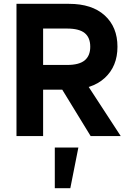

<svg xmlns="http://www.w3.org/2000/svg" viewBox="-20 -710 674 1002"><path d="M128 -242V-371H330Q393 -371 422 -395Q451 -419 451 -466Q451 -514 422 -537.5Q393 -561 330 -561H128V-690H340Q460 -690 526.5 -629.5Q593 -569 593 -466Q593 -364 526.5 -303Q460 -242 340 -242ZM66 0V-690H205V0ZM453 0 270 -299H415L610 0ZM266 272V60H389L347 272Z"/></svg>

Font: Radio Canada Big SemiBold
Style: Regular
Weight: 600
Designer: Étienne Aubert Bonn
Foundry: Coppers and Brasses
Version: Version 1.001